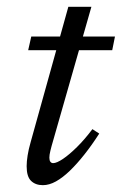

<svg xmlns="http://www.w3.org/2000/svg" viewBox="-20 -533 356 562"><path d="M62.5 -386 71.5 -426H316.5L308.5 -386ZM131 -105.5Q129 -98 127.5 -91.8Q126 -85.5 125.2 -80.5Q124.5 -75.5 124.5 -71.5Q124.5 -63.5 127.5 -59.5Q130.5 -55.5 135.5 -55.5Q146 -55.5 164.5 -68Q183 -80.5 205.5 -102.8Q228 -125 250.5 -155L270.5 -142Q249 -108.5 227.2 -81Q205.5 -53.5 184.5 -33.2Q163.5 -13 143.8 -2Q124 9 105.5 9Q84 9 71 -3.5Q58 -16 58 -46.5Q58 -60 60.8 -77.8Q63.5 -95.5 70 -118L180 -513H247.5Z"/></svg>

Font: Newsreader Text
Style: Italic
Weight: 400
Italic angle: -17°
Designer: Hugues Gentile
Foundry: Production Type
Version: Version 1.001